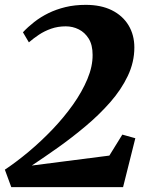

<svg xmlns="http://www.w3.org/2000/svg" viewBox="-24 -771 606 791"><path d="M22.5 0 -4 -72Q44 -104 94.8 -146.5Q145.5 -189 192.5 -238.2Q239.5 -287.5 276.8 -340Q314 -392.5 336 -445Q358 -497.5 357.5 -545Q357.5 -586 341.5 -611.8Q325.5 -637.5 300.5 -650Q275.5 -662.5 247 -662.5Q214.5 -662.5 186.8 -652.8Q159 -643 136.5 -628Q114 -613 95 -596.5L70.5 -638Q91 -660 117.2 -680.5Q143.5 -701 175.5 -716.8Q207.5 -732.5 245.8 -741.8Q284 -751 329.5 -751Q392 -751 436.8 -728.8Q481.5 -706.5 505.5 -666.8Q529.5 -627 529.5 -575.5Q529.5 -515 502.5 -458.2Q475.5 -401.5 429.8 -349.5Q384 -297.5 328.2 -250.8Q272.5 -204 215 -163.2Q157.5 -122.5 107 -89L426.5 -130L480 -216.5L533.5 -201.5L483 0Z"/></svg>

Font: Merriweather 72pt Black
Style: Italic
Weight: 900
Italic angle: -7.8°
Version: Version 2.101